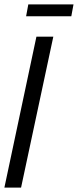

<svg xmlns="http://www.w3.org/2000/svg" viewBox="-22 -855 355 875"><path d="M-2 0 144 -688H221L74 0ZM97 -781 107 -835H313L303 -781Z"/></svg>

Font: Saira Ultra Condensed Medium
Style: Italic
Weight: 500
Width: 1
Italic angle: -12°
Designer: Hector Gatti with collaboration of the Omnibus-Type team
Foundry: Omnibus-Type
Version: Version 1.001; ttfautohint (v1.8)